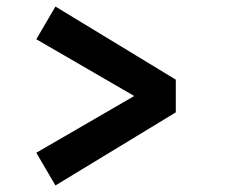

<svg xmlns="http://www.w3.org/2000/svg" viewBox="-20 -553 690 587"><path d="M149.5 14 91 -86 452.5 -295.5V-223.5L91 -433L149.5 -533L517.5 -309.5V-209.5Z"/></svg>

Font: Trispace Thin
Style: Bold
Weight: 700
Version: Version 1.210